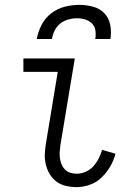

<svg xmlns="http://www.w3.org/2000/svg" viewBox="-20 -760 540 788"><path d="M295 8Q272 8 250.5 3Q229 -2 212 -14.5Q195 -27 184 -45.5Q173 -64 168 -85Q163 -106 164 -128.5Q165 -151 169 -174L217 -465H76V-520H287L228 -165Q226 -151 225 -137.5Q224 -124 226 -110.5Q228 -97 233 -85Q238 -73 247 -64Q256 -55 268.5 -51Q281 -47 295 -47Q313 -47 331.5 -55Q350 -63 363 -77.5Q376 -92 385 -109.5Q394 -127 399 -145L454 -129Q447 -102 432.5 -77Q418 -52 397.5 -32Q377 -12 349.5 -2Q322 8 295 8ZM131 -600Q136 -629 150.5 -657.5Q165 -686 190.5 -705.5Q216 -725 246 -732.5Q276 -740 305 -740Q334 -740 362 -732.5Q390 -725 408.5 -705.5Q427 -686 432.5 -657.5Q438 -629 433 -600H371Q374 -618 371.5 -635Q369 -652 357.5 -663.5Q346 -675 330 -680Q314 -685 296 -685Q278 -685 260 -680Q242 -675 227.5 -663.5Q213 -652 204.5 -635Q196 -618 193 -600Z"/></svg>

Font: Iosevka Curly Light
Style: Italic
Weight: 300
Italic angle: -9°
Monospace: yes
Designer: Belleve Invis
Foundry: Belleve Invis
Version: Version 22.1.2; ttfautohint (v1.8.4)